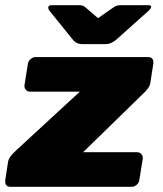

<svg xmlns="http://www.w3.org/2000/svg" viewBox="-41 -720 628 740"><path d="M320.8 -550H275Q253.3 -550 240 -566.7L149.2 -679.2Q145 -684.2 145 -690.8V-692.5Q146.7 -700 156.7 -700H265Q279.2 -700 288.3 -691.7L336.7 -650L396.7 -691.7Q408.3 -700 423.3 -700H531.7Q541.7 -700 541.7 -693.3V-692.5Q540 -686.7 532.5 -679.2L406.7 -566.7Q386.7 -550 366.7 -550ZM-20.8 -20V-25L-10 -95.8Q-7.5 -115 22.5 -141.7L266.7 -366.7H75Q65.8 -366.7 59.6 -372.9Q53.3 -379.2 53.3 -387.5V-391.7L66.7 -475Q68.3 -485 77.1 -492.5Q85.8 -500 95.8 -500H529.2Q550 -500 550 -480V-475L538.3 -400Q535.8 -380.8 505.8 -354.2L279.2 -133.3H487.5Q496.7 -133.3 502.9 -127.1Q509.2 -120.8 509.2 -112.5V-108.3L495.8 -25Q494.2 -15 485.4 -7.5Q476.7 0 466.7 0H0Q-20.8 0 -20.8 -20Z"/></svg>

Font: BoonTook Mon
Style: Italic
Weight: 400
Italic angle: -9°
Designer: Sungsit Sawaiwan
Foundry: FontUni
Version: Version 3.0